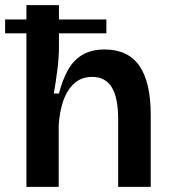

<svg xmlns="http://www.w3.org/2000/svg" viewBox="-31 -729 670 749"><path d="M-11 -653H384V-599H-11ZM72 0V-322V-709H199V-547Q199 -527 197.5 -504Q196 -481 193 -458Q190 -435 186.5 -411Q183 -387 179 -364H199Q213 -419 235 -457.5Q257 -496 292 -516Q327 -536 377 -536Q468 -536 512.5 -472.5Q557 -409 557 -280V0H430V-263Q430 -348 405 -388.5Q380 -429 329 -429Q287 -429 259 -404Q231 -379 216 -336Q201 -293 198 -239V0Z"/></svg>

Font: Bricolage Grotesque 17pt SemiBold
Style: Regular
Weight: 600
Version: Version 1.001;gftools[0.9.33.dev8+g029e19f]